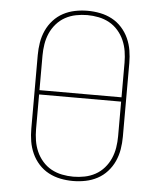

<svg xmlns="http://www.w3.org/2000/svg" viewBox="-53 -789 707 844"><g transform="rotate(5 300.0 -367.5)"><path d="M300 8Q272 8 244.5 2.5Q217 -3 192.5 -16Q168 -29 149 -50Q130 -71 118.5 -96.5Q107 -122 102.5 -149.5Q98 -177 98 -205V-530Q98 -558 102.5 -585.5Q107 -613 118.5 -638.5Q130 -664 149 -685Q168 -706 192.5 -719Q217 -732 244.5 -737.5Q272 -743 300 -743Q328 -743 355.5 -737.5Q383 -732 407.5 -719Q432 -706 451 -685Q470 -664 481.5 -638.5Q493 -613 497.5 -585.5Q502 -558 502 -530V-205Q502 -177 497.5 -149.5Q493 -122 481.5 -96.5Q470 -71 451 -50Q432 -29 407.5 -16Q383 -3 355.5 2.5Q328 8 300 8ZM481 -377V-530Q481 -555 477 -580Q473 -605 463 -628Q453 -651 436 -670.5Q419 -690 397 -702Q375 -714 350 -719Q325 -724 300 -724Q275 -724 250 -719Q225 -714 203 -702Q181 -690 164 -670.5Q147 -651 137 -628Q127 -605 123 -580Q119 -555 119 -530V-377ZM300 -11Q325 -11 350 -16Q375 -21 397 -33Q419 -45 436 -64.5Q453 -84 463 -107Q473 -130 477 -155Q481 -180 481 -205V-358H119V-205Q119 -180 123 -155Q127 -130 137 -107Q147 -84 164 -64.5Q181 -45 203 -33Q225 -21 250 -16Q275 -11 300 -11Z"/></g></svg>

Font: Iosevka Etoile Thin
Style: Regular
Weight: 100
Designer: Belleve Invis
Foundry: Belleve Invis
Version: Version 22.1.2; ttfautohint (v1.8.4)